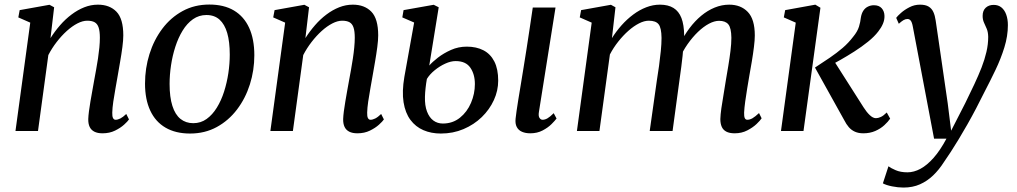

<svg xmlns="http://www.w3.org/2000/svg" viewBox="-20 -576 4472 844"><path d="M202 -408.5Q221 -438.5 244.2 -465.2Q267.5 -492 294.5 -512.2Q321.5 -532.5 350.5 -544Q379.5 -555.5 410.5 -555.5Q462 -555.5 492 -524.5Q522 -493.5 522 -420.5Q522 -399.5 518 -369Q514 -338.5 508.2 -305.5Q502.5 -272.5 497.5 -243.5Q493 -216.5 487.5 -186.8Q482 -157 478 -129.2Q474 -101.5 473.5 -81Q473 -64 477 -56.8Q481 -49.5 488 -49.5Q497.5 -49.5 509 -55.2Q520.5 -61 535 -75L547 -51Q541.5 -42.5 525.5 -28Q509.5 -13.5 485.5 -1.8Q461.5 10 430.5 10Q409 10 394.8 2.8Q380.5 -4.5 374 -18.5Q367.5 -32.5 368 -53Q368.5 -67 371 -86.8Q373.5 -106.5 377.5 -129.8Q381.5 -153 385.8 -177Q390 -201 394 -223Q398 -245 402.5 -269.5Q407 -294 410.8 -319Q414.5 -344 416.8 -367.2Q419 -390.5 419 -410Q419 -439 413.5 -455.2Q408 -471.5 396 -478.2Q384 -485 363.5 -485Q343.5 -485 320.2 -473Q297 -461 273.5 -439.8Q250 -418.5 229 -391.2Q208 -364 192.5 -334L147 0H48L113 -476.5L60.5 -499.5L66.5 -531.5L197.5 -555L218 -544Z M900 -556Q964.5 -556 1008.5 -529.8Q1052.5 -503.5 1075.2 -453.8Q1098 -404 1098 -333Q1098 -267 1078.5 -205.2Q1059 -143.5 1022 -94.8Q985 -46 932.8 -17.5Q880.5 11 815.5 11Q752 11 707.8 -14.8Q663.5 -40.5 640.5 -89.8Q617.5 -139 617.5 -208.5Q617.5 -276 637 -338.2Q656.5 -400.5 693.5 -449.8Q730.5 -499 782.8 -527.5Q835 -556 900 -556ZM887.5 -510Q854.5 -510 828.2 -491.5Q802 -473 782.8 -441.5Q763.5 -410 750.8 -370.5Q738 -331 731.8 -289Q725.5 -247 725.5 -207Q725.5 -149 737.8 -110.5Q750 -72 773.5 -53.2Q797 -34.5 829.5 -34.5Q862.5 -34.5 888.2 -53Q914 -71.5 933.2 -102.8Q952.5 -134 965 -173.2Q977.5 -212.5 983.8 -254.5Q990 -296.5 990 -336Q990 -392.5 978.8 -431Q967.5 -469.5 945 -489.8Q922.5 -510 887.5 -510Z M1322.5 -408.5Q1341.5 -438.5 1364.8 -465.2Q1388 -492 1415 -512.2Q1442 -532.5 1471 -544Q1500 -555.5 1531 -555.5Q1582.5 -555.5 1612.5 -524.5Q1642.5 -493.5 1642.5 -420.5Q1642.5 -399.5 1638.5 -369Q1634.5 -338.5 1628.8 -305.5Q1623 -272.5 1618 -243.5Q1613.5 -216.5 1608 -186.8Q1602.5 -157 1598.5 -129.2Q1594.5 -101.5 1594 -81Q1593.5 -64 1597.5 -56.8Q1601.5 -49.5 1608.5 -49.5Q1618 -49.5 1629.5 -55.2Q1641 -61 1655.5 -75L1667.5 -51Q1662 -42.5 1646 -28Q1630 -13.5 1606 -1.8Q1582 10 1551 10Q1529.5 10 1515.2 2.8Q1501 -4.5 1494.5 -18.5Q1488 -32.5 1488.5 -53Q1489 -67 1491.5 -86.8Q1494 -106.5 1498 -129.8Q1502 -153 1506.2 -177Q1510.5 -201 1514.5 -223Q1518.5 -245 1523 -269.5Q1527.5 -294 1531.2 -319Q1535 -344 1537.2 -367.2Q1539.5 -390.5 1539.5 -410Q1539.5 -439 1534 -455.2Q1528.5 -471.5 1516.5 -478.2Q1504.5 -485 1484 -485Q1464 -485 1440.8 -473Q1417.5 -461 1394 -439.8Q1370.5 -418.5 1349.5 -391.2Q1328.5 -364 1313 -334L1267.5 0H1168.5L1233.5 -476.5L1181 -499.5L1187 -531.5L1318 -555L1338.5 -544Z M2311 10Q2290 10 2274.5 3.2Q2259 -3.5 2251.5 -18Q2244 -32.5 2246.5 -55Q2247.5 -67.5 2250.8 -88.8Q2254 -110 2258.5 -138.8Q2263 -167.5 2269 -202.2Q2275 -237 2281.2 -277Q2287.5 -317 2294.5 -360.2Q2301.5 -403.5 2308.2 -449.8Q2315 -496 2322 -543H2422L2349 -84Q2346 -66 2351.5 -57.8Q2357 -49.5 2365 -49.5Q2375.5 -49.5 2386.5 -55.8Q2397.5 -62 2414 -78.5L2426.5 -55Q2420 -46 2404.5 -30.5Q2389 -15 2365.2 -2.5Q2341.5 10 2311 10ZM1918 11Q1875.5 11 1841.2 -3.8Q1807 -18.5 1784.2 -49Q1761.5 -79.5 1754 -126.5Q1746.5 -173.5 1757.5 -238L1800.5 -477L1748.5 -499.5L1754 -531.5L1886.5 -555L1908.5 -544L1867 -288Q1880.5 -303.5 1905.2 -322.8Q1930 -342 1962.5 -356.5Q1995 -371 2032 -371Q2074 -371 2105 -355Q2136 -339 2153 -305.8Q2170 -272.5 2170 -221.5Q2170 -177.5 2151 -136Q2132 -94.5 2097.8 -61.2Q2063.5 -28 2017.5 -8.5Q1971.5 11 1918 11ZM1926.5 -33Q1970 -33 2001.8 -58.5Q2033.5 -84 2050.5 -124Q2067.5 -164 2067.5 -206.5Q2067.5 -249.5 2047.5 -278.5Q2027.5 -307.5 1983 -307.5Q1961.5 -307.5 1937 -296.2Q1912.5 -285 1890.8 -267.2Q1869 -249.5 1856.5 -229Q1853 -209.5 1850.8 -189.5Q1848.5 -169.5 1848 -150.5Q1847 -112 1857 -85.8Q1867 -59.5 1885 -46.2Q1903 -33 1926.5 -33Z M2685.5 -544 2670 -408.5Q2688.5 -438 2712.2 -464.8Q2736 -491.5 2763.5 -512Q2791 -532.5 2820.8 -544Q2850.5 -555.5 2881 -555.5Q2917 -555.5 2940.5 -541Q2964 -526.5 2975.5 -496.8Q2987 -467 2987.5 -419.5Q2987.5 -414 2986.8 -405.8Q2986 -397.5 2985.2 -388.2Q2984.5 -379 2983 -369L2968.5 -381.5Q2986.5 -419.5 3010.5 -451.5Q3034.5 -483.5 3062.5 -506.8Q3090.5 -530 3121.8 -542.8Q3153 -555.5 3185.5 -555.5Q3236.5 -555.5 3267.2 -523.5Q3298 -491.5 3298 -420Q3298 -399.5 3294.2 -369.5Q3290.5 -339.5 3285 -306.5Q3279.5 -273.5 3274 -243.5Q3269.5 -216.5 3264.5 -186.8Q3259.5 -157 3255.8 -129.5Q3252 -102 3251 -81Q3250.5 -64 3254 -56.8Q3257.5 -49.5 3265 -49.5Q3276 -49.5 3287.8 -56.2Q3299.5 -63 3316.5 -79L3328 -56Q3322 -46.5 3305.8 -31Q3289.5 -15.5 3265 -2.8Q3240.5 10 3209.5 10Q3186.5 10 3172.5 2.5Q3158.5 -5 3152.5 -19Q3146.5 -33 3146.5 -52.5Q3147 -71.5 3151 -100.2Q3155 -129 3160.8 -161.5Q3166.5 -194 3171 -224.5Q3176 -253.5 3181.5 -286.5Q3187 -319.5 3191 -351.8Q3195 -384 3195 -410Q3194.5 -453 3181.8 -468.8Q3169 -484.5 3141 -484.5Q3120.5 -484.5 3096.5 -471.8Q3072.5 -459 3048.2 -435.8Q3024 -412.5 3002.2 -381.5Q2980.5 -350.5 2965 -313.5L2984.5 -375.5Q2983 -354.5 2980.5 -330.2Q2978 -306 2974.8 -282Q2971.5 -258 2968.5 -236L2936.5 0H2836L2867.5 -223Q2872.5 -252.5 2877 -286Q2881.5 -319.5 2884.8 -351.8Q2888 -384 2888 -409.5Q2887.5 -453.5 2875.2 -469.2Q2863 -485 2832 -485Q2812 -485 2789 -473.2Q2766 -461.5 2742.5 -440.8Q2719 -420 2697.8 -393.2Q2676.5 -366.5 2661 -336.5L2615 0H2516L2581 -476.5L2528.5 -499.5L2534.5 -531.5L2665.5 -555Z M3413 0 3478 -476.5 3425.5 -499.5 3431.5 -531.5 3564 -555.5 3586.5 -542 3512 0ZM3775 10Q3754 10 3738.2 3Q3722.5 -4 3711.2 -17Q3700 -30 3691 -48L3562.5 -279Q3597 -301.5 3627.5 -322.2Q3658 -343 3684 -365.2Q3710 -387.5 3730.5 -414.5Q3749.5 -437.5 3756 -459Q3762.5 -480.5 3764 -497.5Q3767 -517 3775.2 -529.2Q3783.5 -541.5 3795.8 -547.2Q3808 -553 3821.5 -553Q3844 -553 3855.8 -539.8Q3867.5 -526.5 3868 -506.5Q3868.5 -488.5 3861.2 -471.5Q3854 -454.5 3841 -438Q3824 -415.5 3795.8 -392.8Q3767.5 -370 3735.8 -349.8Q3704 -329.5 3675.2 -313.2Q3646.5 -297 3627 -286.5L3639 -319.5L3776.5 -103.5Q3789.5 -83 3803.5 -69.8Q3817.5 -56.5 3830.5 -56.5Q3840 -56.5 3851.8 -61.8Q3863.5 -67 3878 -81.5L3893 -54.5Q3884 -41 3867.5 -25.8Q3851 -10.5 3827.5 -0.2Q3804 10 3775 10Z M3992.5 -459.5Q3989 -478.5 3983.2 -485.5Q3977.5 -492.5 3969 -492.5Q3960 -492.5 3951.2 -487.2Q3942.5 -482 3931 -471.5L3919.5 -497.5Q3925 -505.5 3940.5 -519.2Q3956 -533 3977.8 -544.2Q3999.5 -555.5 4024 -555.5Q4048.5 -555.5 4062.2 -547Q4076 -538.5 4083 -523Q4090 -507.5 4093 -486Q4099.5 -441.5 4106.2 -396Q4113 -350.5 4119.5 -304.5Q4126 -258.5 4132.8 -212.8Q4139.5 -167 4146 -122L4161 -1.5L4223 -122.5Q4244.5 -166.5 4262.8 -205.2Q4281 -244 4294.8 -279.2Q4308.5 -314.5 4316.2 -347.8Q4324 -381 4324 -414Q4323.5 -435.5 4317.5 -449.5Q4311.5 -463.5 4305.5 -476.5Q4299.5 -489.5 4299.5 -506Q4299.5 -529.5 4313 -542Q4326.5 -554.5 4348 -554.5Q4368.5 -554.5 4382.2 -543.2Q4396 -532 4403.2 -511.8Q4410.5 -491.5 4410.5 -465.5Q4410.5 -417.5 4395 -367.5Q4379.5 -317.5 4356 -268.5Q4332.5 -219.5 4308.5 -173.5Q4290 -136 4271 -99.8Q4252 -63.5 4232.5 -29.2Q4213 5 4194.8 35.2Q4176.5 65.5 4159.8 91.2Q4143 117 4129 137Q4108 170 4082 195Q4056 220 4024 234.2Q3992 248.5 3951.5 248.5Q3927.5 248.5 3901.5 243.2Q3875.5 238 3861 230L3885.5 155Q3895 162.5 3916.8 172Q3938.5 181.5 3969 181.5Q3997.5 181.5 4026.2 166Q4055 150.5 4084 117.8Q4113 85 4140.5 33.5H4086Z"/></svg>

Font: Merriweather 48pt
Style: Italic
Weight: 400
Italic angle: -7.8°
Version: Version 2.101